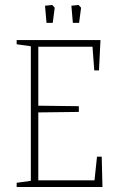

<svg xmlns="http://www.w3.org/2000/svg" viewBox="-20 -752 477 772"><path d="M47 -17 104 -25V-566L47 -574V-591H384L378 -469H359L352 -564H134V-327L297 -325V-302L134 -300V-27H360L370 -122H389L392 0H47ZM161 -729 190 -732 200 -721 192 -660H167ZM267 -729 296 -732 306 -721 298 -660H273Z"/></svg>

Font: Grenze Thin
Style: Regular
Weight: 250
Designer: Renata Polastri
Foundry: Omnibus-Type
Version: Version 1.002; ttfautohint (v1.8)